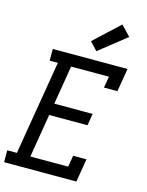

<svg xmlns="http://www.w3.org/2000/svg" viewBox="-144 -1072 886 1157"><g transform="rotate(15 299.0 -493.0)"><path d="M-2 0V-74H58L156 -662H105V-735H571L547 -590H463L475 -661H239L199 -419H438L426 -345H187L142 -74H378L390 -145H473L449 0ZM362 -790 315 -840 472 -986 531 -924Z"/></g></svg>

Font: Iosevka Slab Extended
Style: Italic
Weight: 400
Width: 7
Italic angle: -9°
Monospace: yes
Designer: Belleve Invis
Foundry: Belleve Invis
Version: Version 11.1.0; ttfautohint (v1.8.3)